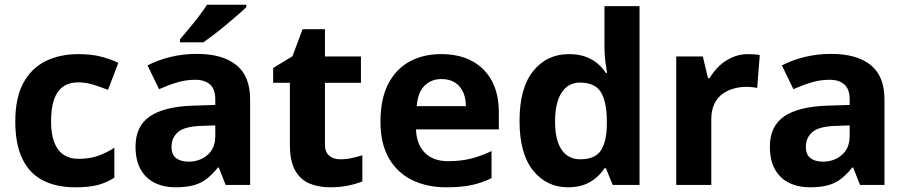

<svg xmlns="http://www.w3.org/2000/svg" viewBox="-20 -786 3854 816"><path d="M300 10Q219 10 162 -19.5Q105 -49 75 -111Q45 -173 45 -270Q45 -370 79 -433Q113 -496 173.5 -526Q234 -556 313 -556Q369 -556 410.5 -545Q452 -534 483 -519L439 -404Q404 -418 373.5 -427Q343 -436 313 -436Q274 -436 248 -417.5Q222 -399 209.5 -362.5Q197 -326 197 -271Q197 -217 210.5 -181.5Q224 -146 250 -128.5Q276 -111 313 -111Q360 -111 396 -123.5Q432 -136 466 -158V-31Q432 -9 394.5 0.5Q357 10 300 10Z M816 -557Q926 -557 984.5 -509.5Q1043 -462 1043 -364V0H939L910 -74H906Q883 -45 858.5 -26Q834 -7 802.5 1.5Q771 10 725 10Q677 10 638.5 -8.5Q600 -27 578 -65.5Q556 -104 556 -163Q556 -250 617 -291.5Q678 -333 800 -337L895 -340V-364Q895 -407 872.5 -427Q850 -447 810 -447Q770 -447 732 -435.5Q694 -424 656 -407L607 -508Q651 -531 704.5 -544Q758 -557 816 -557ZM837 -251Q765 -249 737 -225Q709 -201 709 -162Q709 -128 729 -113.5Q749 -99 781 -99Q829 -99 862 -127.5Q895 -156 895 -208V-253ZM1027 -756Q1013 -742 990 -722Q967 -702 940.5 -680Q914 -658 888.5 -638.5Q863 -619 844 -606H745V-619Q761 -638 782.5 -663.5Q804 -689 825 -716.5Q846 -744 860 -766H1027Z M1426 -109Q1451 -109 1474 -114Q1497 -119 1520 -126V-15Q1496 -5 1460.5 2.5Q1425 10 1383 10Q1334 10 1295.5 -6Q1257 -22 1234.5 -61.5Q1212 -101 1212 -171V-434H1141V-497L1223 -547L1266 -662H1361V-546H1514V-434H1361V-171Q1361 -140 1379 -124.5Q1397 -109 1426 -109Z M1855 -556Q1931 -556 1985.5 -527Q2040 -498 2070 -443Q2100 -388 2100 -308V-236H1748Q1750 -173 1785.5 -137Q1821 -101 1884 -101Q1937 -101 1980 -111.5Q2023 -122 2069 -144V-29Q2029 -9 1984.5 0.5Q1940 10 1877 10Q1795 10 1732 -20.5Q1669 -51 1633 -113Q1597 -175 1597 -269Q1597 -365 1629.5 -428.5Q1662 -492 1720 -524Q1778 -556 1855 -556ZM1856 -450Q1813 -450 1784.5 -422Q1756 -394 1751 -335H1960Q1960 -368 1948.5 -394Q1937 -420 1914 -435Q1891 -450 1856 -450Z M2394 10Q2303 10 2245.5 -61.5Q2188 -133 2188 -272Q2188 -412 2246 -484Q2304 -556 2398 -556Q2437 -556 2467 -545.5Q2497 -535 2518.5 -517Q2540 -499 2555 -476H2560Q2557 -492 2553 -522.5Q2549 -553 2549 -585V-760H2698V0H2584L2555 -71H2549Q2535 -49 2513.5 -30.5Q2492 -12 2463 -1Q2434 10 2394 10ZM2446 -109Q2508 -109 2533 -145.5Q2558 -182 2559 -255V-271Q2559 -351 2534.5 -393Q2510 -435 2444 -435Q2395 -435 2367 -392.5Q2339 -350 2339 -270Q2339 -190 2367 -149.5Q2395 -109 2446 -109Z M3159 -556Q3170 -556 3185 -555Q3200 -554 3209 -552L3198 -412Q3191 -414 3177.5 -415.5Q3164 -417 3154 -417Q3125 -417 3098 -409.5Q3071 -402 3049.5 -386Q3028 -370 3015.5 -343.5Q3003 -317 3003 -278V0H2854V-546H2967L2989 -454H2996Q3012 -482 3036 -505Q3060 -528 3091.5 -542Q3123 -556 3159 -556Z M3512 -557Q3622 -557 3680.5 -509.5Q3739 -462 3739 -364V0H3635L3606 -74H3602Q3579 -45 3554.5 -26Q3530 -7 3498.5 1.5Q3467 10 3421 10Q3373 10 3334.5 -8.5Q3296 -27 3274 -65.5Q3252 -104 3252 -163Q3252 -250 3313 -291.5Q3374 -333 3496 -337L3591 -340V-364Q3591 -407 3568.5 -427Q3546 -447 3506 -447Q3466 -447 3428 -435.5Q3390 -424 3352 -407L3303 -508Q3347 -531 3400.5 -544Q3454 -557 3512 -557ZM3533 -251Q3461 -249 3433 -225Q3405 -201 3405 -162Q3405 -128 3425 -113.5Q3445 -99 3477 -99Q3525 -99 3558 -127.5Q3591 -156 3591 -208V-253Z"/></svg>

Font: Noto Sans Sinhala
Style: Regular
Weight: 400
Designer: Jelle Bosma - Monotype Design Team
Foundry: Monotype Imaging Inc.
Version: Version 2.006